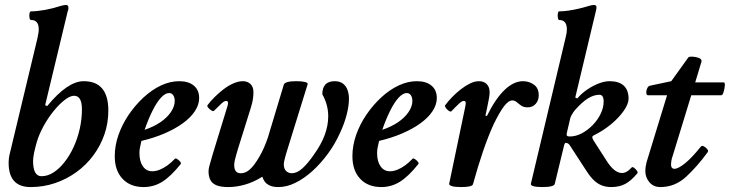

<svg xmlns="http://www.w3.org/2000/svg" viewBox="-20 -745 2957 778"><path d="M104 13Q15 13 15 -85Q15 -96 16.5 -106.5Q18 -117 21 -128L131 -587Q134 -601 135.5 -610Q137 -619 137 -626Q137 -664 106 -664Q101 -664 99.5 -673Q98 -682 99.5 -690.5Q101 -699 106 -699Q130 -699 163 -705Q196 -711 226 -721Q241 -725 246 -725Q257 -725 257 -716Q257 -710 257 -707Q257 -704 255 -702L163 -319L171 -315Q254 -416 319 -416Q419 -416 419 -297Q419 -246 403 -200Q387 -154 358 -115Q329 -76 289.5 -47.5Q250 -19 203 -3Q156 13 104 13ZM148 -31Q173 -31 196.5 -46Q220 -61 241 -87.5Q262 -114 278 -148.5Q294 -183 303 -222.5Q312 -262 312 -302Q312 -357 280 -357Q264 -357 241.5 -339.5Q219 -322 196.5 -294Q174 -266 156 -233Q138 -200 129 -169Q122 -145 118 -125Q114 -105 114 -93Q114 -31 148 -31Z M562 13Q508 13 476.5 -20.5Q445 -54 445 -112Q445 -155 460 -198Q475 -241 501.5 -280Q528 -319 561.5 -350Q595 -381 632 -398.5Q669 -416 706 -416Q744 -416 765.5 -398Q787 -380 787 -348Q787 -321 770 -295Q753 -269 721.5 -246Q690 -223 647 -204.5Q604 -186 553 -174Q549 -156 547 -146Q545 -136 545 -125Q545 -91 559 -71Q573 -51 597 -51Q611 -51 626.5 -57Q642 -63 658 -74.5Q674 -86 688 -101Q691 -105 698 -100.5Q705 -96 710 -90Q715 -84 712 -80Q672 -30 637.5 -8.5Q603 13 562 13ZM566 -219Q602 -231 629.5 -249.5Q657 -268 672.5 -291Q688 -314 688 -336Q688 -350 682 -359Q676 -368 665 -368Q650 -368 633 -350Q616 -332 599 -298.5Q582 -265 566 -219Z M905 13Q874 13 856.5 5.5Q839 -2 832 -16.5Q825 -31 825 -51Q825 -59 828 -71Q831 -83 841 -117L902 -316Q904 -322 904 -324.5Q904 -327 904 -329Q904 -332 902 -334Q900 -336 896 -336Q889 -336 878 -326Q867 -316 847 -296Q844 -293 836.5 -297.5Q829 -302 823.5 -309Q818 -316 821 -319Q832 -334 849 -351Q866 -368 885.5 -383Q905 -398 925.5 -407Q946 -416 964 -416Q983 -416 995 -404.5Q1007 -393 1007 -371Q1007 -360 1005 -344.5Q1003 -329 995 -304L944 -141Q934 -107 931.5 -95.5Q929 -84 929 -77Q929 -60 935.5 -51.5Q942 -43 955 -43Q972 -43 985.5 -53Q999 -63 1010.5 -78.5Q1022 -94 1031 -110Q1042 -129 1050 -147.5Q1058 -166 1065 -186L1130 -402Q1135 -416 1180 -416Q1203 -416 1215 -413Q1227 -410 1227 -405L1143 -134Q1134 -104 1132 -94Q1130 -84 1130 -79Q1130 -61 1139.5 -52Q1149 -43 1162 -43Q1183 -43 1204.5 -62Q1226 -81 1251 -117Q1282 -160 1296 -198.5Q1310 -237 1310 -274Q1310 -297 1304 -319.5Q1298 -342 1286 -363Q1286 -389 1298.5 -402.5Q1311 -416 1336 -416Q1357 -416 1370 -406Q1383 -396 1388.5 -379.5Q1394 -363 1394 -345Q1394 -316 1384.5 -279.5Q1375 -243 1358 -207Q1338 -162 1309 -122.5Q1280 -83 1246.5 -52.5Q1213 -22 1177.5 -4.5Q1142 13 1108 13Q1086 13 1072.5 6.5Q1059 0 1052.5 -9.5Q1046 -19 1043 -29Q1008 -7 973 3Q938 13 905 13Z M1525 13Q1471 13 1439.5 -20.5Q1408 -54 1408 -112Q1408 -155 1423 -198Q1438 -241 1464.5 -280Q1491 -319 1524.5 -350Q1558 -381 1595 -398.5Q1632 -416 1669 -416Q1707 -416 1728.5 -398Q1750 -380 1750 -348Q1750 -321 1733 -295Q1716 -269 1684.5 -246Q1653 -223 1610 -204.5Q1567 -186 1516 -174Q1512 -156 1510 -146Q1508 -136 1508 -125Q1508 -91 1522 -71Q1536 -51 1560 -51Q1574 -51 1589.5 -57Q1605 -63 1621 -74.5Q1637 -86 1651 -101Q1654 -105 1661 -100.5Q1668 -96 1673 -90Q1678 -84 1675 -80Q1635 -30 1600.5 -8.5Q1566 13 1525 13ZM1529 -219Q1565 -231 1592.5 -249.5Q1620 -268 1635.5 -291Q1651 -314 1651 -336Q1651 -350 1645 -359Q1639 -368 1628 -368Q1613 -368 1596 -350Q1579 -332 1562 -298.5Q1545 -265 1529 -219Z M1848 13Q1822 13 1810.5 9Q1799 5 1800 0L1866 -316Q1867 -322 1867 -324.5Q1867 -327 1867 -329Q1867 -332 1865 -334Q1863 -336 1859 -336Q1852 -336 1840.5 -325.5Q1829 -315 1809 -294Q1806 -291 1798.5 -296Q1791 -301 1786 -308.5Q1781 -316 1785 -320Q1796 -335 1812 -351.5Q1828 -368 1846.5 -382.5Q1865 -397 1884 -406.5Q1903 -416 1921 -416Q1940 -416 1952 -404.5Q1964 -393 1964 -371Q1964 -360 1961 -344.5Q1958 -329 1953 -304L1947 -277L1953 -275Q1988 -346 2025 -381Q2062 -416 2099 -416Q2124 -416 2143.5 -402Q2163 -388 2163 -359Q2163 -338 2150.5 -324Q2138 -310 2118 -310Q2102 -310 2092 -317Q2082 -324 2074 -331Q2066 -338 2056 -338Q2040 -338 2022 -314Q2004 -290 1981 -243Q1959 -195 1938 -134Q1917 -73 1897 0Q1896 7 1883.5 10Q1871 13 1848 13Z M2177 13Q2154 13 2142 9.5Q2130 6 2131 0L2272 -593Q2275 -605 2276 -612.5Q2277 -620 2277 -626Q2277 -664 2246 -664Q2242 -664 2240.5 -673Q2239 -682 2240.5 -690.5Q2242 -699 2246 -699Q2263 -699 2283.5 -702Q2304 -705 2325.5 -710Q2347 -715 2366 -721Q2374 -723 2378 -724Q2382 -725 2386 -725Q2397 -725 2397 -716Q2397 -712 2396.5 -709Q2396 -706 2395 -702L2311 -350L2319 -346Q2337 -367 2360 -382.5Q2383 -398 2406.5 -407Q2430 -416 2450 -416Q2488 -416 2507.5 -398Q2527 -380 2527 -345Q2527 -324 2507.5 -296Q2488 -268 2456 -241.5Q2424 -215 2387 -197Q2380 -194 2380 -189Q2380 -184 2385 -176L2437 -95Q2469 -44 2500 -44Q2520 -44 2539 -66Q2543 -70 2549.5 -65Q2556 -60 2561 -53Q2566 -46 2562 -42Q2537 -12 2513 0.5Q2489 13 2457 13Q2436 13 2419 6.5Q2402 0 2387 -14Q2372 -28 2356 -53L2289 -156Q2283 -166 2272 -166Q2268 -166 2265 -153L2228 0Q2225 13 2177 13ZM2289 -192Q2313 -192 2337 -204.5Q2361 -217 2381.5 -238Q2402 -259 2414 -284Q2426 -309 2426 -334Q2426 -361 2409 -361Q2386 -361 2362 -346Q2338 -331 2309 -298Q2302 -289 2297.5 -281Q2293 -273 2291 -267L2277 -207Q2277 -206 2276.5 -204Q2276 -202 2276 -199Q2276 -192 2289 -192Z M2656 13Q2628 13 2611.5 -6.5Q2595 -26 2595 -51Q2595 -62 2596.5 -71Q2598 -80 2600 -88L2683 -359H2606Q2600 -359 2599 -368Q2598 -377 2602.5 -387Q2607 -397 2615 -398L2700 -416L2769 -512Q2772 -516 2785.5 -515.5Q2799 -515 2811 -510.5Q2823 -506 2823 -497L2797 -411H2913Q2918 -411 2917 -398Q2916 -385 2912 -372Q2908 -359 2903 -359H2781L2706 -114Q2702 -103 2700.5 -94Q2699 -85 2699 -79Q2699 -61 2713 -61Q2728 -61 2755.5 -83Q2783 -105 2820 -151Q2824 -156 2832 -152Q2840 -148 2845.5 -141Q2851 -134 2848 -129Q2806 -71 2760.5 -29Q2715 13 2656 13Z"/></svg>

Font: Junicode VF
Style: Italic
Weight: 400
Italic angle: -11°
Designer: Peter S. Baker
Version: Version 2.209